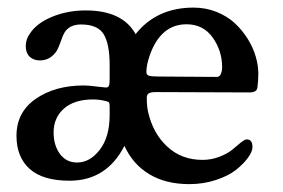

<svg xmlns="http://www.w3.org/2000/svg" viewBox="-20 -461 730 495"><path d="M46.4 -341.8Q46.4 -359.9 57.1 -374.5Q74.7 -401.4 114.3 -417.7Q153.8 -434.1 201.2 -434.1Q295.9 -434.1 329.6 -373Q383.8 -441.4 479 -441.4Q510.7 -441.4 538.6 -430.2Q566.4 -418.9 585.7 -400.9Q605 -382.8 618.9 -360.4Q632.8 -337.9 639.4 -314.9Q646 -292 646 -271Q646 -252.4 643.6 -235.4Q642.6 -222.7 622.6 -222.7L382.3 -223.6Q369.1 -223.6 363.8 -220.5Q358.4 -217.3 358.4 -209Q358.4 -187.5 361.8 -172.4Q374.5 -116.7 411.4 -82.8Q448.2 -48.8 502 -48.8Q525.4 -48.8 546.4 -57.1Q567.4 -65.4 578.9 -75.2Q590.3 -85 600.6 -93.3Q610.8 -101.6 616.2 -101.6Q630.9 -101.6 630.9 -82Q630.9 -70.3 619.6 -54.7Q608.4 -39.1 588.9 -23.4Q569.3 -7.8 537.1 2.9Q504.9 13.7 467.8 13.7Q407.2 13.7 364.7 -12Q322.3 -37.6 300.8 -85Q254.9 4.9 159.2 4.9Q90.3 4.9 56.4 -25.6Q22.5 -56.2 22.5 -110.8Q22.5 -171.9 72.3 -206.3Q122.1 -240.7 196.3 -240.7Q207.5 -240.7 228.3 -238Q249 -235.4 252.4 -235.4Q258.8 -235.4 260.7 -239.5Q262.7 -243.7 262.7 -257.3V-292.5Q262.7 -347.7 247.3 -372.8Q231.9 -397.9 189 -397.9Q158.7 -397.9 146 -376.5Q142.6 -371.1 137 -355Q131.3 -338.9 127 -331.1Q110.4 -305.2 83 -305.2Q66.4 -305.2 56.4 -314.9Q46.4 -324.7 46.4 -341.8ZM539.1 -262.7Q546.4 -262.7 549.6 -270.8Q552.7 -278.8 552.7 -287.6Q552.7 -330.1 528.3 -364.3Q503.9 -398.4 460.9 -398.4Q394 -398.4 365.7 -317.4Q357.4 -292.5 357.4 -275.4Q357.4 -267.6 364.5 -265.6Q371.6 -263.7 390.1 -263.7ZM262.7 -164.6V-185.1Q262.7 -194.3 261 -196.8Q259.3 -199.2 249.5 -201.2Q234.9 -204.6 219.7 -204.6Q171.9 -204.6 145 -181.2Q118.2 -157.7 118.2 -119.6Q118.2 -86.4 134.5 -64.2Q150.9 -42 178.7 -42Q211.9 -42 237.3 -75Q262.7 -107.9 262.7 -164.6Z"/></svg>

Font: Cooper* Medium
Style: Regular
Weight: 500
Designer: Owen Earl
Foundry: indestructible type*
Version: Version 0.001